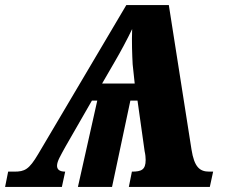

<svg xmlns="http://www.w3.org/2000/svg" viewBox="-55 -734 890 754"><path d="M-35 0H188L201 -60C177 -60 169 -70 169 -83C169 -101 183 -123 202 -158L306 -339H327L251 0H385L457 -339H485L513 -140C516 -127 517 -115 517 -106C517 -67 500 -60 463 -60L451 0H769L782 -60H767C729 -60 708 -78 697 -147L608 -714H441L95 -129C59 -68 42 -60 1 -60H-23ZM346 -406 397 -494C417 -528 447 -584 464 -620C462 -572 464 -518 466 -481L474 -406Z"/></svg>

Font: Noto Serif SemiCondensed Black
Style: Italic
Weight: 900
Width: 4
Italic angle: -12°
Designer: Monotype Design Team
Foundry: Monotype Imaging Inc.
Version: Version 2.014